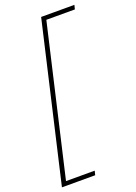

<svg xmlns="http://www.w3.org/2000/svg" viewBox="-186 -797 732 1031"><g transform="rotate(-20 180.0 -281.0)"><path d="M373 -706H210L13 144H177L171 168H-19L189 -730H379Z"/></g></svg>

Font: Elaine Sans ExtraLight
Style: Italic
Weight: 275
Italic angle: -13°
Designer: Wei Huang
Foundry: Wei Huang
Version: Version 2.001;December 24, 2019;FontCreator 12.0.0.2547 64-b